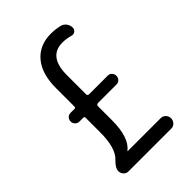

<svg xmlns="http://www.w3.org/2000/svg" viewBox="-217 -837 933 933"><g transform="rotate(-45 250.0 -370.0)"><path d="M101.6 0Q87.9 0 78.1 -10.7Q68.4 -21.5 68.4 -35.2Q68.4 -57.6 97.7 -85Q139.6 -125 139.6 -230.5V-332Q139.6 -339.8 131.8 -339.8H105.5Q92.8 -339.8 84 -348.6Q75.2 -357.4 75.2 -370.1Q75.2 -382.8 83.5 -391.6Q91.8 -400.4 105.5 -400.4H131.8Q139.6 -400.4 139.6 -408.2V-535.2Q139.6 -633.8 185.1 -687Q230.5 -740.2 309.6 -740.2Q338.9 -740.2 371.1 -732.4Q385.7 -728.5 395.5 -715.3Q405.3 -702.1 405.3 -685.5Q405.3 -672.9 395 -665.5Q384.8 -658.2 373 -662.1Q343.8 -669.9 318.4 -669.9Q222.7 -669.9 221.7 -544.9V-411.1Q221.7 -400.4 233.4 -400.4H360.4Q373 -400.4 381.3 -391.6Q389.6 -382.8 389.6 -370.1Q389.6 -357.4 381.3 -348.6Q373 -339.8 360.4 -339.8H233.4Q222.7 -339.8 221.7 -329.1V-232.4Q221.7 -116.2 170.9 -75.2L168.9 -73.2Q168.9 -72.3 169.9 -72.3H396.5Q411.1 -72.3 421.4 -61.5Q431.6 -50.8 431.6 -36.1Q431.6 -21.5 421.4 -10.7Q411.1 0 396.5 0Z"/></g></svg>

Font: Rounded-X Mgen+ 1m regular
Style: Regular
Weight: 400
Designer: [Source Han Sans]
Ryoko NISHIZUKA  (kana & ideographs); Paul D. Hunt (Latin, Greek & Cyrillic); Wenlong ZHANG  (bopomofo
Version: Version 1.059.20150602